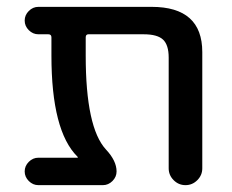

<svg xmlns="http://www.w3.org/2000/svg" viewBox="-20 -540 677 560"><path d="M206 -80Q207 -80 207 -81Q207 -82 206 -83Q130 -158 130 -378V-431Q130 -440 121 -440H92Q76 -440 64 -452Q52 -464 52 -480Q52 -496 64 -508Q76 -520 92 -520H422Q570 -520 570 -388V-49Q570 -29 555.5 -14.5Q541 0 521 0Q501 0 486.5 -14.5Q472 -29 472 -49V-372Q472 -409 455.5 -424.5Q439 -440 399 -440H238Q230 -440 230 -431V-378Q230 -168 289 -104Q320 -71 320 -40Q320 -24 308 -12Q296 0 280 0H92Q76 0 64 -12Q52 -24 52 -40Q52 -56 64 -68Q76 -80 92 -80Z"/></svg>

Font: Rounded Mplus 1c Medium
Style: Regular
Weight: 500
Version: Version 1.059.20150529